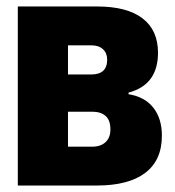

<svg xmlns="http://www.w3.org/2000/svg" viewBox="-20 -573 540 593"><path d="M35 0V-553H280Q372 -553 420 -516.5Q468 -480 468 -410Q468 -311 377 -287V-282Q427 -274 453.5 -240.5Q480 -207 480 -154Q480 -78 428.5 -39Q377 0 279 0ZM190 -343H262Q311 -343 311 -389Q311 -409 298 -421Q285 -433 262 -433H190ZM190 -120H265Q291 -120 306 -134Q321 -148 321 -173Q321 -202 306 -215Q291 -228 265 -228H190Z"/></svg>

Font: Noto Sans Mono ExtraCondensed Black
Style: Regular
Weight: 900
Width: 2
Designer: Monotype Design Team
Foundry: Monotype Imaging Inc.
Version: Version 2.014